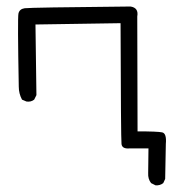

<svg xmlns="http://www.w3.org/2000/svg" viewBox="-20 -510 540 584"><path d="M453.1 53.7 439.5 46.9Q429.7 34.2 430.7 16.6L431.6 -58.6H374Q351.6 -56.6 349.6 -71.8Q347.7 -86.9 346.7 -439.5L87.9 -435.5L90.8 -220.7L84 -207Q74.2 -199.2 60.5 -201.2L46.9 -207Q37.1 -225.6 37.1 -246.1Q33.2 -455.1 36.1 -468.8Q39.1 -482.4 54.7 -484.9Q70.3 -487.3 377 -490.2Q402.3 -486.3 397.5 -460L398.4 -110.4Q459 -110.4 473.1 -107.4Q487.3 -104.5 484.4 -72.3L482.4 34.2L476.6 46.9Q466.8 54.7 453.1 53.7Z"/></svg>

Font: NaikaiFont
Style: Regular
Weight: 400
Version: Version 1.67